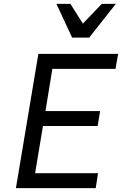

<svg xmlns="http://www.w3.org/2000/svg" viewBox="-20 -981 640 1001"><path d="M63 0 180 -700H596L582 -622H253L217 -402H502L489 -324H204L163 -78H491L479 0ZM356 -785 274 -961H347L412 -858L511 -961H584L445 -785Z"/></svg>

Font: CommitMono
Style: Italic
Weight: 400
Monospace: yes
Designer: Eigil Nikolajsen
Foundry: Eigil Nikolajsen
Version: Version 1.143